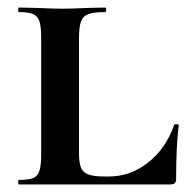

<svg xmlns="http://www.w3.org/2000/svg" viewBox="-20 -488 508 508"><path d="M257 -21H268Q325 -21 372 -58Q419 -95 441 -158Q442 -160 447.5 -159.5Q453 -159 453 -157Q446 -104 446 -15Q446 -7 442.5 -3.5Q439 0 430 0H30Q28 0 28 -6Q28 -12 30 -12Q56 -12 68 -17Q80 -22 84.5 -36.5Q89 -51 89 -81V-387Q89 -417 84.5 -431Q80 -445 68 -450.5Q56 -456 30 -456Q28 -456 28 -462Q28 -468 30 -468L79 -467Q121 -465 144 -465Q170 -465 212 -467L258 -468Q261 -468 261 -462Q261 -456 258 -456Q228 -456 213.5 -450.5Q199 -445 194 -430.5Q189 -416 189 -386V-85Q189 -58 194 -45Q199 -32 213.5 -26.5Q228 -21 257 -21Z"/></svg>

Font: Cormorant Unicase
Style: Bold
Weight: 700
Designer: Christian Thalmann (Catharsis Fonts)
Foundry: Catharsis Fonts
Version: Version 4.000